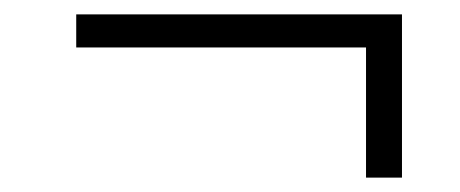

<svg xmlns="http://www.w3.org/2000/svg" viewBox="-20 -533 640 267"><path d="M489 -286V-467H86V-513H539V-286Z"/></svg>

Font: Victor Mono Thin
Style: Regular
Weight: 100
Monospace: yes
Designer: Rune Bjørnerås
Version: Version 1.561;gftools[0.9.30]